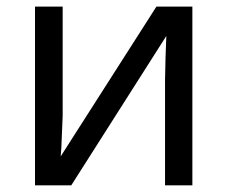

<svg xmlns="http://www.w3.org/2000/svg" viewBox="-20 -556 683 576"><path d="M168 -536.1V-209L164.1 -114.3L162.1 -86.9L449.2 -536.1H557.1V0H475.1V-315.9L476.6 -383.8L479 -448.2L193.8 0H85V-536.1Z"/></svg>

Font: NotoSans
Style: Regular
Weight: 400
Designer: Monotype Design team
Foundry: Monotype Imaging Inc.
Version: Version 1.04; ttfautohint (v1.4.1)